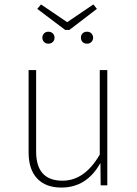

<svg xmlns="http://www.w3.org/2000/svg" viewBox="-20 -836 617 866"><path d="M401 -816 417 -796 293 -701H274L148 -796L165 -816L283 -736ZM178.5 -685Q186 -693 198 -693Q210 -693 218 -685.5Q226 -678 226 -666Q226 -654 218 -646.5Q210 -639 198 -639Q186 -639 178.5 -647Q171 -655 171 -666Q171 -677 178.5 -685ZM373 -693Q385 -693 392.5 -685Q400 -677 400 -666Q400 -655 392.5 -647Q385 -639 373 -639Q360 -639 352.5 -646.5Q345 -654 345 -666Q345 -678 352.5 -685.5Q360 -693 373 -693ZM464 -520V0H434L433 -101Q371 10 257 10Q186 10 147.5 -31Q109 -72 109 -149V-520H143V-152Q143 -21 262 -21Q362 -21 430 -139V-520Z"/></svg>

Font: Fira Sans UltraLight
Style: Regular
Weight: 200
Designer: Carrois Corporate & Edenspiekermann AG
Foundry: Carrois Corporate GbR & Edenspiekermann AG
Version: Version 4.106;PS 004.106;hotconv 1.0.70;makeotf.lib2.5.58329